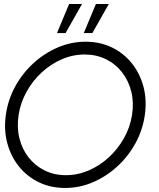

<svg xmlns="http://www.w3.org/2000/svg" viewBox="-20 -920 790 953"><path d="M303 13Q232 13 173.2 -15.2Q114.5 -43.5 74.2 -93.5Q34 -143.5 16.2 -209.2Q-1.5 -275 9 -350Q19.5 -425 55.5 -490.8Q91.5 -556.5 146.2 -606.5Q201 -656.5 267.5 -684.8Q334 -713 405 -713Q476.5 -713 535 -684.8Q593.5 -656.5 633.8 -606.5Q674 -556.5 691.8 -490.8Q709.5 -425 699 -350Q688.5 -275 652.5 -209.2Q616.5 -143.5 561.8 -93.5Q507 -43.5 440.8 -15.2Q374.5 13 303 13ZM307 -50.5Q366 -50.5 420.8 -74.2Q475.5 -98 520.5 -139.5Q565.5 -181 595.8 -235Q626 -289 635.5 -350Q645 -411.5 631.5 -465.8Q618 -520 585.8 -561.2Q553.5 -602.5 506 -626Q458.5 -649.5 400.5 -649.5Q341.5 -649.5 286.8 -625.8Q232 -602 187 -560.5Q142 -519 112 -465Q82 -411 72.5 -350Q63 -288.5 76.2 -234.2Q89.5 -180 121.8 -138.8Q154 -97.5 201.5 -74Q249 -50.5 307 -50.5ZM396 -756 456 -900H520L438.5 -756ZM263 -756 323 -900H387L305.5 -756Z"/></svg>

Font: Urbanist Light
Style: Italic
Weight: 300
Italic angle: -8°
Designer: Corey Hu
Foundry: Corey Hu
Version: Version 1.330; ttfautohint (v1.8.4.7-5d5b)